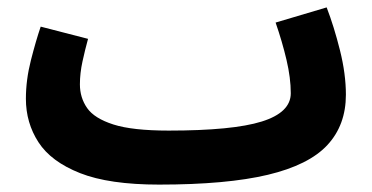

<svg xmlns="http://www.w3.org/2000/svg" viewBox="-20 -478 1006 519"><path d="M410 21Q275 21 196.5 -10Q118 -41 84 -93.5Q50 -146 50 -211Q50 -262 63.5 -315Q77 -368 90 -406L218 -373Q210 -344 203 -312Q196 -280 196 -250Q196 -214 215.5 -186Q235 -158 286.5 -141.5Q338 -125 436 -125Q609 -125 687.5 -149.5Q766 -174 766 -226Q766 -267 754.5 -316Q743 -365 725 -417L863 -458Q883 -406 899 -342Q915 -278 915 -222Q915 -140 865 -86Q815 -32 704 -5.5Q593 21 410 21Z"/></svg>

Font: Noto Sans Arabic UI Cn XBd
Style: Regular
Weight: 800
Width: 3
Designer: Monotype Design Team, Nadine Chahine and Nizar Qandah
Foundry: Monotype Imaging Inc.
Version: Version 2.010; ttfautohint (v1.8.4.7-5d5b)